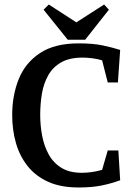

<svg xmlns="http://www.w3.org/2000/svg" viewBox="-20 -820 589 850"><path d="M328 10Q249 10 193.5 -15Q138 -40 102.5 -84.5Q67 -129 50.5 -187Q34 -245 34 -311Q34 -398 63 -470Q92 -542 157 -585Q222 -628 328 -628Q392 -628 434.5 -619Q477 -610 512 -599L502 -455H457L432 -553Q412 -559 389 -562Q366 -565 346 -565Q288 -565 251 -544Q214 -523 193.5 -486.5Q173 -450 165.5 -405Q158 -360 158 -311Q158 -265 166.5 -219.5Q175 -174 195.5 -136.5Q216 -99 252 -77Q288 -55 342 -55Q362 -55 385 -58Q408 -61 432 -68L457 -154H504L512 -22Q471 -7 428.5 1.5Q386 10 328 10ZM280 -644 173 -777 196 -800 318 -721 441 -800 462 -777 357 -644Z"/></svg>

Font: Manuale SemiBold
Style: Regular
Weight: 600
Version: Version 1.002